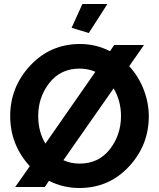

<svg xmlns="http://www.w3.org/2000/svg" viewBox="-20 -935 795 960"><path d="M517 -915 424 -770 338 -796 392 -915ZM626 -604Q673 -553 698.5 -487Q724 -421 724 -353Q724 -209 624.5 -102Q525 5 377 5Q295 5 225 -31L204 0H56L129 -104Q31 -211 31 -355Q31 -500 131.5 -607.5Q232 -715 380 -715Q460 -715 530 -679L551 -710H700ZM171 -355Q171 -277 207 -217L457 -576Q420 -592 378 -592Q283 -592 227 -520.5Q171 -449 171 -355ZM378 -117Q473 -117 529 -188.5Q585 -260 585 -355Q585 -431 548 -493L297 -134Q334 -117 378 -117Z"/></svg>

Font: Raleway-v4020
Style: Bold
Weight: 700
Designer: Matt McInerney, Pablo Impallari, Rodrigo Fuenzalida
Foundry: Matt McInerney, Pablo Impallari, Rodrigo Fuenzalida
Version: Version 4.020;PS 004.020;hotconv 1.0.88;makeotf.lib2.5.64775